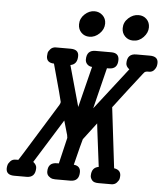

<svg xmlns="http://www.w3.org/2000/svg" viewBox="-55 -843 772 892"><g transform="rotate(5 331.0 -397.0)"><path d="M6.8 -30.8Q6.8 -37.6 9 -46.4Q11.2 -55.2 20.5 -65.2Q29.8 -75.2 44.9 -75.2H57.1Q60.1 -80.1 66.7 -90.1Q73.2 -100.1 76.2 -105L225.1 -346.2Q230 -355 230 -360.1Q230 -365.2 183.1 -535.2Q147.9 -536.1 147.9 -566.9Q147.9 -573.7 149.4 -581.8Q150.9 -589.8 160.4 -600.3Q169.9 -610.8 186 -610.8H253.9Q292 -610.8 292 -580.1Q292 -541 259.8 -535.2L313 -344.2L360.8 -535.2Q346.7 -536.1 337.9 -545.2Q329.1 -554.2 329.1 -566.9Q329.1 -610.8 370.1 -610.8H443.8Q480 -610.8 480 -578.1Q480 -535.2 439 -535.2H430.2L382.8 -344.2L534.2 -539.1Q518.1 -551.3 518.1 -565.9Q518.1 -610.8 560.1 -610.8H624Q662.1 -610.8 662.1 -580.1Q662.1 -573.2 660.2 -564.7Q658.2 -556.2 650.1 -546.6Q642.1 -537.1 628.9 -536.1Q626 -536.1 621.6 -536.1Q617.2 -536.1 615 -535.6Q612.8 -535.2 609.9 -534.2Q606.9 -533.2 604.5 -530.5Q602.1 -527.8 598.1 -522.9Q564 -479 536.9 -444.1Q509.8 -409.2 499.3 -395Q488.8 -380.9 481.4 -371.3Q474.1 -361.8 470.2 -356.9L503.9 -75.2Q534.7 -70.3 535.2 -43.9Q535.2 -37.1 533.7 -29.1Q532.2 -21 522.7 -10.5Q513.2 0 497.1 0H437Q415 0 407 -10.5Q398.9 -21 398.9 -30.8Q398.9 -69.8 432.1 -75.2L411.1 -242.2L407.2 -275.9L347.2 -196.8Q343.3 -185.5 315.9 -75.2Q346.7 -72.3 347.2 -43.9Q347.2 0 306.2 0H234.9Q229 0 221.9 -1.5Q214.8 -2.9 205.3 -11Q195.8 -19 195.8 -33.2Q195.8 -75.2 237.8 -75.2H246.1L274.9 -196.8L272.9 -210L253.9 -275.9L127 -71.8Q143.1 -59.6 143.1 -44.9Q143.1 0 102.1 0H44.9Q6.8 0 6.8 -30.8ZM283.2 -727.1Q283.2 -754.9 304.2 -774.4Q325.2 -793.9 350.1 -793.9Q372.1 -793.9 387.9 -779.1Q403.8 -764.2 403.8 -741.2Q403.8 -714.4 382.8 -694.1Q361.8 -673.8 335.9 -673.8Q313 -673.8 298.1 -689Q283.2 -704.1 283.2 -727.1ZM486.8 -727.1Q486.8 -754.9 508.3 -774.4Q529.8 -793.9 555.2 -793.9Q578.1 -793.9 593 -779.1Q607.9 -764.2 607.9 -741.2Q607.9 -716.3 587.9 -695.1Q567.9 -673.8 540 -673.8Q517.1 -673.8 502 -689Q486.8 -704.1 486.8 -727.1Z"/></g></svg>

Font: CMU Typewriter Text
Style: BoldItalic
Weight: 700
Italic angle: -14.04°
Version: Version 0.7.0